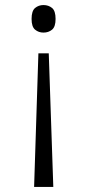

<svg xmlns="http://www.w3.org/2000/svg" viewBox="-20 -561 345 760"><path d="M173 -350 191 179H115L132 -350ZM152 -541Q172 -541 186 -529.5Q200 -518 200 -486Q200 -455 186 -443.5Q172 -432 152 -432Q133 -432 119 -443.5Q105 -455 105 -486Q105 -518 119 -529.5Q133 -541 152 -541Z"/></svg>

Font: Noto Serif Armenian Light
Style: Regular
Weight: 300
Version: Version 2.007